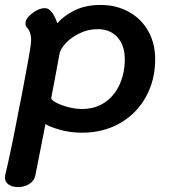

<svg xmlns="http://www.w3.org/2000/svg" viewBox="-37 -533 683 777"><path d="M591 -293Q591 -209 553.5 -141Q516 -73 448.5 -34.5Q381 4 295 4Q247 4 205 -8Q163 -20 147 -31L106 177Q102 198 82.5 211Q63 224 36 224Q12 224 -2.5 213.5Q-17 203 -17 185Q-17 180 -15 172Q9 71 38 -83L51 -148Q54 -166 71.5 -258Q89 -350 89 -372Q89 -397 77 -416Q76 -417 71 -423Q66 -429 66 -437Q66 -458 93 -479Q120 -500 144 -500Q157 -500 166 -491Q184 -473 195 -439Q222 -470 266 -491.5Q310 -513 370 -513Q433 -513 483.5 -485.5Q534 -458 562.5 -408Q591 -358 591 -293ZM468 -293Q468 -349 438.5 -382Q409 -415 359 -415Q319 -415 284.5 -398Q250 -381 228.5 -357.5Q207 -334 204 -316L184 -208L170 -135Q172 -127 191.5 -117Q211 -107 239 -99.5Q267 -92 295 -92Q349 -92 388 -119Q427 -146 447.5 -192Q468 -238 468 -293Z"/></svg>

Font: Mali SemiBold
Style: Italic
Weight: 600
Italic angle: -10°
Version: Version 1.000; ttfautohint (v1.6)